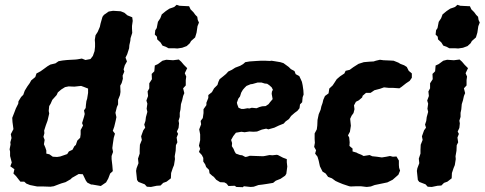

<svg xmlns="http://www.w3.org/2000/svg" viewBox="-20 -762 2019 800"><path d="M135 15 120 12 105 9 90 3 81 -5H65L57 -15L47 -28L36 -39L40 -57L23 -69L29 -85L22 -112V-130L20 -140L24 -160L23 -169L28 -187L25 -203L36 -224L32 -254L31 -271L40 -294L46 -310L56 -330L57 -340L68 -358L77 -367L83 -384L94 -402L104 -416L110 -427L127 -441L132 -456L149 -465L163 -475L178 -486L190 -493L211 -498L224 -507L241 -510L260 -512L296 -514L304 -515L321 -518L336 -512L357 -516L367 -529L374 -549L376 -567V-583L375 -596L378 -615L387 -629L396 -650L399 -664L407 -692L413 -700L433 -714L451 -717L483 -715L498 -709L511 -698L531 -690L533 -675L530 -654V-643L531 -625L524 -603L523 -592L519 -574L518 -561L510 -536L503 -522L509 -506L500 -490L495 -473L498 -464L491 -447L492 -434L487 -416L481 -405L482 -379L480 -366L472 -346V-327L467 -316L461 -292L465 -274L462 -259L456 -234L450 -217L459 -205L454 -188L450 -161L448 -145L451 -129L445 -112V-99L448 -73L450 -49L439 -39L431 -18L422 -2L416 2L400 13L365 7H360L344 -1L338 -9L325 -36L308 -37L280 -21L274 -15L253 -3L236 2L225 6L204 14L190 16L161 15ZM218 -108 231 -110 260 -120 267 -131 282 -138 290 -153 296 -158 302 -176 314 -188 316 -202V-220L326 -239L322 -249L330 -275L333 -287L330 -302L337 -312L338 -325L340 -341L343 -350L347 -375V-393L329 -400L318 -404L308 -403L290 -401L266 -402L251 -399L235 -389L221 -377L216 -366L207 -356L198 -346L191 -330L185 -320L183 -300L185 -289L182 -276L178 -259L171 -240L164 -218L165 -207L161 -192L166 -179L163 -161L169 -147L173 -135V-122L186 -119L200 -109Z M682 -561 671 -567 657 -572 649 -585 635 -598 634 -609 625 -618 627 -636 633 -645 638 -671 648 -686 654 -702 671 -716 686 -726 706 -733 716 -742 728 -738 747 -737 768 -736 774 -723 786 -711 794 -700 802 -692 804 -679 809 -668 803 -653 799 -626 793 -606 776 -591 771 -582 758 -570 739 -563 719 -560 705 -561ZM609 17 592 16 583 6 557 -4 551 -12 549 -31 547 -50 549 -61 557 -82 555 -101 562 -122V-138L563 -159L571 -179L568 -194L577 -219L585 -230L581 -243L586 -258L588 -274L594 -296L591 -309L594 -330L590 -343L597 -362L595 -381L602 -394V-415L613 -432L612 -454L623 -465L625 -489L638 -495L657 -509L673 -513L701 -511L725 -514L735 -505L746 -492L760 -478L750 -457L756 -443L754 -428V-406L743 -394L748 -374L743 -362L739 -344L734 -328L732 -306L729 -292V-275L724 -259L726 -248L724 -229L717 -214L722 -204L716 -189L719 -169L713 -157L712 -134L708 -111L709 -99L705 -74L700 -62L693 -41L692 -19L674 -5L660 0L649 11L633 12Z M965 17 958 12 932 13 924 3 915 -2 897 -3 881 -13 871 -25 864 -30 853 -40 851 -54 839 -66 835 -77 827 -89V-104L821 -116L809 -129L814 -142L809 -155L814 -178V-202L810 -223L818 -244L816 -258L825 -270L828 -291V-307L840 -324V-334L848 -354V-366L863 -378L872 -394L886 -408L890 -421L895 -432L910 -444L922 -454L931 -464L946 -471L960 -480L981 -488L993 -495L1002 -503L1020 -506L1049 -508L1068 -509H1084L1105 -508L1111 -509L1124 -507L1148 -503L1161 -499L1172 -491L1183 -483L1192 -474L1207 -466L1212 -453L1227 -445L1234 -430L1238 -421L1241 -407L1244 -386L1245 -368L1241 -357L1239 -336L1230 -327L1228 -311L1219 -300L1208 -292L1193 -279L1184 -266L1170 -256L1162 -247L1142 -239L1123 -230L1098 -223L1089 -226L1071 -222L1051 -214L1036 -213L1019 -214L999 -211L986 -213L963 -209L952 -195L943 -179L947 -166L946 -153L953 -142L958 -130L963 -122L980 -116L989 -115L1002 -108L1009 -109L1021 -113L1047 -112L1076 -111L1083 -112L1103 -116L1115 -115L1133 -117L1138 -116L1159 -105L1175 -99V-86L1177 -68L1173 -38L1168 -30L1149 -17L1129 -9L1118 0L1094 4L1074 7L1057 9L1037 16L1024 17L996 14L992 18ZM986 -308H995L1011 -311L1019 -310L1029 -313L1049 -311L1061 -316L1072 -319L1087 -320L1099 -328L1105 -336L1116 -349L1112 -371L1113 -380L1117 -388L1112 -398L1102 -407L1093 -413L1083 -414L1070 -418H1053L1032 -412L1024 -411L1007 -404L999 -396L992 -388L985 -376L980 -360L973 -351L967 -334L969 -326L974 -313Z M1442 15 1435 14 1408 5 1391 -2 1378 -8 1363 -19 1347 -25 1337 -39 1324 -47 1313 -69 1311 -78 1308 -92 1303 -109 1293 -122 1297 -136 1289 -150 1292 -167 1291 -182V-206L1300 -223L1302 -239L1303 -262L1308 -286L1316 -305L1319 -319L1324 -333L1327 -346L1334 -362L1349 -373L1352 -393L1366 -406L1374 -418L1383 -432L1397 -444L1415 -456L1420 -467L1437 -471L1452 -482L1474 -496L1496 -503L1519 -505L1537 -506L1546 -509L1563 -513L1578 -511L1602 -510L1620 -509L1640 -501L1648 -496L1664 -490L1675 -483L1683 -467L1696 -456V-438L1687 -425L1672 -415L1653 -400L1644 -394L1616 -396H1599L1580 -398L1563 -392L1540 -386L1524 -375H1505L1491 -363L1489 -356L1475 -344L1463 -338L1455 -323L1457 -307L1453 -291L1445 -280L1439 -267L1442 -238L1438 -213L1430 -198L1435 -189L1437 -169L1436 -154L1449 -143V-131L1466 -126L1471 -123L1486 -117L1495 -112L1520 -116L1531 -111L1550 -109L1571 -106L1590 -109L1605 -112L1617 -109L1632 -110L1642 -93V-74L1643 -63L1647 -51L1640 -34L1616 -13L1594 -2L1570 3L1541 9L1525 15L1508 17L1483 14H1466Z M1852 -561 1841 -567 1827 -572 1819 -585 1805 -598 1804 -609 1795 -618 1797 -636 1803 -645 1808 -671 1818 -686 1824 -702 1841 -716 1856 -726 1876 -733 1886 -742 1898 -738 1917 -737 1938 -736 1944 -723 1956 -711 1964 -700 1972 -692 1974 -679 1979 -668 1973 -653 1969 -626 1963 -606 1946 -591 1941 -582 1928 -570 1909 -563 1889 -560 1875 -561ZM1779 17 1762 16 1753 6 1727 -4 1721 -12 1719 -31 1717 -50 1719 -61 1727 -82 1725 -101 1732 -122V-138L1733 -159L1741 -179L1738 -194L1747 -219L1755 -230L1751 -243L1756 -258L1758 -274L1764 -296L1761 -309L1764 -330L1760 -343L1767 -362L1765 -381L1772 -394V-415L1783 -432L1782 -454L1793 -465L1795 -489L1808 -495L1827 -509L1843 -513L1871 -511L1895 -514L1905 -505L1916 -492L1930 -478L1920 -457L1926 -443L1924 -428V-406L1913 -394L1918 -374L1913 -362L1909 -344L1904 -328L1902 -306L1899 -292V-275L1894 -259L1896 -248L1894 -229L1887 -214L1892 -204L1886 -189L1889 -169L1883 -157L1882 -134L1878 -111L1879 -99L1875 -74L1870 -62L1863 -41L1862 -19L1844 -5L1830 0L1819 11L1803 12Z"/></svg>

Font: Winky Rough SemiBold
Style: Italic
Weight: 600
Italic angle: -8.97852°
Designer: Simon Atzbach
Foundry: typofactur
Version: Version 1.206; ttfautohint (v1.8.4.7-5d5b)